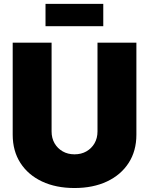

<svg xmlns="http://www.w3.org/2000/svg" viewBox="-20 -944 756 974"><path d="M357.9 9.8Q263.7 9.8 193.1 -23.4Q122.6 -56.6 83.5 -117.4Q44.4 -178.2 44.4 -260.7V-727.5H241.7V-277.3Q241.7 -243.2 256.8 -217Q272 -190.9 298.1 -176Q324.2 -161.1 357.9 -161.1Q392.1 -161.1 418.2 -176Q444.3 -190.9 459.5 -217Q474.6 -243.2 474.6 -277.3V-727.5H671.9V-260.7Q671.9 -178.2 632.6 -117.4Q593.3 -56.6 522.7 -23.4Q452.1 9.8 357.9 9.8ZM503.9 -924.3V-811H210.9V-924.3Z"/></svg>

Font: Inter 20pt Black
Style: Regular
Weight: 900
Version: Version 4.001;git-66647c0bb